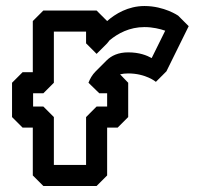

<svg xmlns="http://www.w3.org/2000/svg" viewBox="-20 -583 667 638"><path d="M336 -513 301 -548H124L89 -513V-343H55L20 -308V-194L55 -159H89V0L124 35H301L336 0V-159H371L406 -194V-308L379 -336C387 -338 396 -339 406 -339C465 -339 498 -311 498 -311L533 -346L607 -496L572 -531C572 -531 526 -563 460 -563C406 -563 363 -537 336 -513ZM266 -478V-439L301 -404L336 -439C336 -439 339 -443 344 -449C372 -472 410 -493 460 -493C487 -493 512 -487 529 -481L484 -390C468 -399 443 -409 406 -409C373 -409 350 -398 334 -382L299 -347L298 -346C286 -334 279 -321 274 -308L310 -273H336V-229H301L266 -194V-35H159V-194L124 -229H90V-273H124L159 -308V-478Z"/></svg>

Font: Hussar Press
Style: Bold
Weight: 700
Foundry: Cannot Into Space Fonts
Version: Version 1.43